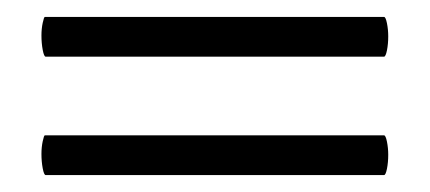

<svg xmlns="http://www.w3.org/2000/svg" viewBox="-20 -350 508 227"><path d="M29 -168Q29 -176 30.5 -183Q32 -190 33 -190H434Q436 -190 437.5 -182.5Q439 -175 439 -167Q439 -158 437.5 -150.5Q436 -143 434 -143H34Q32 -143 30.5 -151Q29 -159 29 -168ZM29 -308Q29 -316 30.5 -323Q32 -330 33 -330H434Q436 -330 437.5 -322.5Q439 -315 439 -307Q439 -298 437.5 -290.5Q436 -283 434 -283H34Q32 -283 30.5 -291Q29 -299 29 -308Z"/></svg>

Font: Cormorant SC
Style: Bold
Weight: 700
Designer: Christian Thalmann (Catharsis Fonts)
Foundry: Catharsis Fonts
Version: Version 4.000